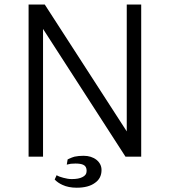

<svg xmlns="http://www.w3.org/2000/svg" viewBox="-20 -708 790 869"><path d="M109.4 1H174.8V-577.1L547.9 1H619.1V-687.5H553.7V-113.3L182.6 -687.5H109.4ZM282.2 37.1Q293.9 34.2 300.8 33.2Q310.5 32.2 321.3 32.2Q345.7 32.2 357.4 38.1Q372.1 44.9 372.1 65.4Q372.1 85 352.5 93.8Q335.9 102.5 304.7 102.5Q287.1 102.5 266.6 96.7Q247.1 91.8 236.3 85L227.5 104.5Q241.2 119.1 262.7 128.9Q290 141.6 327.1 141.6Q379.9 141.6 409.2 120.1Q439.5 99.6 439.5 61.5Q439.5 34.2 417 15.6Q393.6 -2.9 358.4 -2.9Q335.9 -2.9 317.4 1Q306.6 3.9 292 10.7L286.1 13.7Z"/></svg>

Font: Dotum
Style: Regular
Weight: 400
Version: Version 2.21